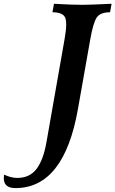

<svg xmlns="http://www.w3.org/2000/svg" viewBox="-153 -713 599 996"><path d="M-72.8 262.7Q-133.3 262.7 -133.3 211.9Q-133.3 203.1 -131.3 192.9Q-95.7 210 -63.5 210Q1 210 36.4 163.3Q71.8 116.7 87.9 25.4L182.1 -510.7Q190.4 -558.1 190.4 -586.4Q190.4 -606.9 186.5 -618.2Q175.8 -649.4 119.1 -649.4L127 -693.4Q216.8 -688 277.3 -688Q307.6 -688 425.8 -693.4L418 -649.4Q366.2 -649.4 348.1 -621.1Q330.1 -592.8 315.4 -509.8L251.5 -148.4Q179.2 262.7 -72.8 262.7Z"/></svg>

Font: Kelvinch
Style: Bold Italic
Weight: 700
Italic angle: -10°
Designer: Paul James Miller
Foundry: High-Logic / Made with FontCreator
Version: Version 3.30 September 23, 2016